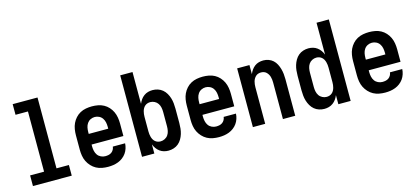

<svg xmlns="http://www.w3.org/2000/svg" viewBox="-61 -1200 3622 1673"><g transform="rotate(-15 1750.0 -363.5)"><path d="M75 0V-96H201V-639H89V-735H313V-96H425V0Z M752 8Q725 8 697.5 3Q670 -2 646 -15Q622 -28 603 -48.5Q584 -69 572 -93.5Q560 -118 555.5 -145.5Q551 -173 551 -200V-330Q551 -357 555.5 -384.5Q560 -412 571.5 -436.5Q583 -461 601.5 -481.5Q620 -502 644 -515Q668 -528 695.5 -533Q723 -538 750 -538Q777 -538 804.5 -533Q832 -528 856 -515Q880 -502 898.5 -481.5Q917 -461 928.5 -436.5Q940 -412 944.5 -384.5Q949 -357 949 -330V-217H662V-200Q662 -180 666.5 -159.5Q671 -139 682.5 -122.5Q694 -106 713 -97Q732 -88 752 -88Q767 -88 781.5 -91Q796 -94 808 -102.5Q820 -111 827.5 -124.5Q835 -138 836 -152H947Q946 -129 938.5 -106Q931 -83 917.5 -64Q904 -45 885 -30.5Q866 -16 844 -7.5Q822 1 799 4.5Q776 8 752 8ZM662 -313H838V-330Q838 -350 834 -370Q830 -390 818.5 -407Q807 -424 788.5 -433Q770 -442 750 -442Q730 -442 711.5 -433Q693 -424 681.5 -407Q670 -390 666 -370Q662 -350 662 -330Z M1297 8Q1276 8 1256 2.5Q1236 -3 1219 -15.5Q1202 -28 1190 -45Q1178 -62 1170 -82V0H1059V-735H1170V-448Q1178 -468 1190 -485Q1202 -502 1219 -514.5Q1236 -527 1256 -532.5Q1276 -538 1297 -538Q1321 -538 1344.5 -530.5Q1368 -523 1386.5 -507.5Q1405 -492 1417.5 -470.5Q1430 -449 1437 -426Q1444 -403 1446.5 -378.5Q1449 -354 1449 -330V-200Q1449 -176 1446.5 -151.5Q1444 -127 1437 -104Q1430 -81 1417.5 -59.5Q1405 -38 1386.5 -22.5Q1368 -7 1344.5 0.5Q1321 8 1297 8ZM1251 -88Q1271 -88 1289.5 -97.5Q1308 -107 1319 -123.5Q1330 -140 1334 -160Q1338 -180 1338 -200V-330Q1338 -350 1334 -370Q1330 -390 1319 -406.5Q1308 -423 1289.5 -432.5Q1271 -442 1251 -442Q1238 -442 1225.5 -438Q1213 -434 1203 -425.5Q1193 -417 1186.5 -405.5Q1180 -394 1176.5 -381.5Q1173 -369 1171.5 -356Q1170 -343 1170 -330V-200Q1170 -187 1171.5 -174Q1173 -161 1176.5 -148.5Q1180 -136 1186.5 -124.5Q1193 -113 1203 -104.5Q1213 -96 1225.5 -92Q1238 -88 1251 -88Z M1752 8Q1725 8 1697.5 3Q1670 -2 1646 -15Q1622 -28 1603 -48.5Q1584 -69 1572 -93.5Q1560 -118 1555.5 -145.5Q1551 -173 1551 -200V-330Q1551 -357 1555.5 -384.5Q1560 -412 1571.5 -436.5Q1583 -461 1601.5 -481.5Q1620 -502 1644 -515Q1668 -528 1695.5 -533Q1723 -538 1750 -538Q1777 -538 1804.5 -533Q1832 -528 1856 -515Q1880 -502 1898.5 -481.5Q1917 -461 1928.5 -436.5Q1940 -412 1944.5 -384.5Q1949 -357 1949 -330V-217H1662V-200Q1662 -180 1666.5 -159.5Q1671 -139 1682.5 -122.5Q1694 -106 1713 -97Q1732 -88 1752 -88Q1767 -88 1781.5 -91Q1796 -94 1808 -102.5Q1820 -111 1827.5 -124.5Q1835 -138 1836 -152H1947Q1946 -129 1938.5 -106Q1931 -83 1917.5 -64Q1904 -45 1885 -30.5Q1866 -16 1844 -7.5Q1822 1 1799 4.5Q1776 8 1752 8ZM1662 -313H1838V-330Q1838 -350 1834 -370Q1830 -390 1818.5 -407Q1807 -424 1788.5 -433Q1770 -442 1750 -442Q1730 -442 1711.5 -433Q1693 -424 1681.5 -407Q1670 -390 1666 -370Q1662 -350 1662 -330Z M2059 0V-530H2170V-448Q2178 -468 2190 -485Q2202 -502 2218.5 -514.5Q2235 -527 2255 -532.5Q2275 -538 2296 -538Q2320 -538 2343 -530Q2366 -522 2383.5 -506Q2401 -490 2412 -468.5Q2423 -447 2429.5 -424Q2436 -401 2438.5 -377.5Q2441 -354 2441 -330V0H2330V-330Q2330 -343 2328.5 -356Q2327 -369 2323.5 -381.5Q2320 -394 2313.5 -405Q2307 -416 2297.5 -425Q2288 -434 2275.5 -438Q2263 -442 2250 -442Q2237 -442 2224.5 -438Q2212 -434 2202.5 -425Q2193 -416 2186.5 -405Q2180 -394 2176.5 -381.5Q2173 -369 2171.5 -356Q2170 -343 2170 -330V0Z M2703 8Q2679 8 2655.5 0.5Q2632 -7 2613.5 -22.5Q2595 -38 2582.5 -59.5Q2570 -81 2563 -104Q2556 -127 2553.5 -151.5Q2551 -176 2551 -200V-330Q2551 -354 2553.5 -378.5Q2556 -403 2563 -426Q2570 -449 2582.5 -470.5Q2595 -492 2613.5 -507.5Q2632 -523 2655.5 -530.5Q2679 -538 2703 -538Q2724 -538 2744 -532.5Q2764 -527 2781 -514.5Q2798 -502 2810 -485Q2822 -468 2830 -448V-735H2941V0H2830V-82Q2822 -62 2810 -45Q2798 -28 2781 -15.5Q2764 -3 2744 2.5Q2724 8 2703 8ZM2749 -88Q2749 -88 2749 -88Q2749 -88 2749 -88Q2762 -88 2774.5 -92Q2787 -96 2797 -104.5Q2807 -113 2813.5 -124.5Q2820 -136 2823.5 -148.5Q2827 -161 2828.5 -174Q2830 -187 2830 -200V-330Q2830 -343 2828.5 -356Q2827 -369 2823.5 -381.5Q2820 -394 2813.5 -405.5Q2807 -417 2797 -425.5Q2787 -434 2774.5 -438Q2762 -442 2749 -442Q2729 -442 2710.5 -432.5Q2692 -423 2681 -406.5Q2670 -390 2666 -370Q2662 -350 2662 -330V-200Q2662 -180 2666 -160Q2670 -140 2681 -123.5Q2692 -107 2710.5 -97.5Q2729 -88 2749 -88Z M3252 8Q3225 8 3197.5 3Q3170 -2 3146 -15Q3122 -28 3103 -48.5Q3084 -69 3072 -93.5Q3060 -118 3055.5 -145.5Q3051 -173 3051 -200V-330Q3051 -357 3055.5 -384.5Q3060 -412 3071.5 -436.5Q3083 -461 3101.5 -481.5Q3120 -502 3144 -515Q3168 -528 3195.5 -533Q3223 -538 3250 -538Q3277 -538 3304.5 -533Q3332 -528 3356 -515Q3380 -502 3398.5 -481.5Q3417 -461 3428.5 -436.5Q3440 -412 3444.5 -384.5Q3449 -357 3449 -330V-217H3162V-200Q3162 -180 3166.5 -159.5Q3171 -139 3182.5 -122.5Q3194 -106 3213 -97Q3232 -88 3252 -88Q3267 -88 3281.5 -91Q3296 -94 3308 -102.5Q3320 -111 3327.5 -124.5Q3335 -138 3336 -152H3447Q3446 -129 3438.5 -106Q3431 -83 3417.5 -64Q3404 -45 3385 -30.5Q3366 -16 3344 -7.5Q3322 1 3299 4.5Q3276 8 3252 8ZM3162 -313H3338V-330Q3338 -350 3334 -370Q3330 -390 3318.5 -407Q3307 -424 3288.5 -433Q3270 -442 3250 -442Q3230 -442 3211.5 -433Q3193 -424 3181.5 -407Q3170 -390 3166 -370Q3162 -350 3162 -330Z"/></g></svg>

Font: iosevka_custom_sans_ss08
Style: Bold
Weight: 700
Designer: Belleve Invis
Foundry: Belleve Invis
Version: Version 10.3.0; ttfautohint (v1.8.3)